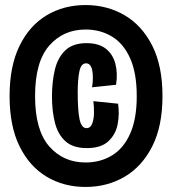

<svg xmlns="http://www.w3.org/2000/svg" viewBox="-20 -675 682 761"><path d="M319 66Q233 66 165 25.5Q97 -15 57.5 -95Q18 -175 18 -294Q18 -413 57.5 -493.5Q97 -574 165 -614.5Q233 -655 319 -655Q405 -655 474 -614.5Q543 -574 583.5 -494Q624 -414 624 -294Q624 -175 583.5 -95Q543 -15 474 25.5Q405 66 319 66ZM319 -31Q378 -31 424 -59Q470 -87 496 -145.5Q522 -204 522 -294Q522 -385 496 -443.5Q470 -502 424 -530Q378 -558 319 -558Q231 -558 175 -494Q119 -430 119 -294Q119 -159 175 -95Q231 -31 319 -31ZM324 -88Q269 -88 239 -115.5Q209 -143 197.5 -189.5Q186 -236 186 -292Q186 -351 197.5 -399Q209 -447 239 -475.5Q269 -504 323 -504Q372 -504 400 -481.5Q428 -459 437.5 -421.5Q447 -384 440 -339L345 -329Q351 -369 345.5 -396.5Q340 -424 321 -424Q301 -424 294.5 -391.5Q288 -359 288 -309Q288 -236 295.5 -201.5Q303 -167 323 -167Q338 -167 345 -184Q352 -201 352.5 -226Q353 -251 350 -274L448 -264Q454 -224 446.5 -183.5Q439 -143 410 -115.5Q381 -88 324 -88Z"/></svg>

Font: Bricolage Grotesque 48pt Condensed SemiBold
Style: Regular
Weight: 600
Width: 3
Designer: Mathieu Triay
Foundry: Atelier Triay
Version: Version 1.000; ttfautohint (v1.8.4.7-5d5b);gftools[0.9.32]